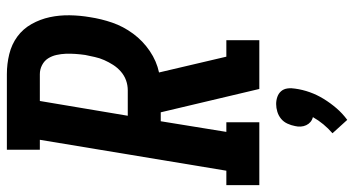

<svg xmlns="http://www.w3.org/2000/svg" viewBox="-275 -519 1031 559"><g transform="rotate(-90 240.5 -239.5)"><path d="M-19 0V-96H23L113 -639H84V-735H304Q334 -735 362.5 -728Q391 -721 413.5 -704.5Q436 -688 450 -663Q464 -638 470 -610Q476 -582 475.5 -552Q475 -522 470 -493Q465 -460 454 -428Q443 -396 422 -367.5Q401 -339 371.5 -319Q342 -299 309 -292L355 -96H403V0H261L193 -287H167L136 -96H164V0ZM183 -383H257Q272 -383 286 -388Q300 -393 311.5 -403Q323 -413 331 -425.5Q339 -438 345 -451.5Q351 -465 354 -479Q357 -493 360 -507Q362 -521 363 -535.5Q364 -550 363.5 -563.5Q363 -577 360 -590.5Q357 -604 350 -615Q343 -626 330.5 -632.5Q318 -639 304 -639H226ZM171 256 132 213Q146 201 158 186.5Q170 172 179 156Q171 154 165 149Q159 144 155.5 136.5Q152 129 151.5 120.5Q151 112 153 104Q155 93 160 82Q165 71 174 63.5Q183 56 194.5 52.5Q206 49 217 49Q228 49 238 52.5Q248 56 254.5 63.5Q261 71 262.5 82Q264 93 262 104Q259 126 251.5 147Q244 168 232 187.5Q220 207 205 224.5Q190 242 171 256Z"/></g></svg>

Font: Iosevka Slab
Style: Bold Italic
Weight: 700
Italic angle: -9°
Monospace: yes
Designer: Belleve Invis
Foundry: Belleve Invis
Version: Version 11.1.0; ttfautohint (v1.8.3)